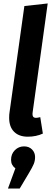

<svg xmlns="http://www.w3.org/2000/svg" viewBox="-20 -776 305 1111"><path d="M169 -127 168 -116Q168 -94 188 -94Q195 -94 213 -98L228 -3Q189 15 141 15Q90 15 61.5 -13.5Q33 -42 33 -94Q33 -114 35 -125L121 -741L256 -756ZM183 133Q183 154 175.5 172.5Q168 191 147 226L94 315H26L69 198Q44 180 44 149Q44 115 66 93Q88 71 119 71Q148 71 165.5 89Q183 107 183 133Z"/></svg>

Font: Fira Sans Condensed SemiBold
Style: Italic
Weight: 600
Width: 3
Italic angle: -8°
Designer: bBox Type GmbH & Carrois Corporate GbR & Edenspiekermann AG
Foundry: bBox Type GmbH & Carrois Corporate GbR & Edenspiekermann AG
Version: Version 4.301